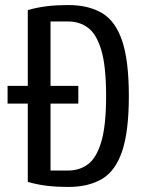

<svg xmlns="http://www.w3.org/2000/svg" viewBox="-20 -730 580 760"><path d="M250 10Q205 10 166.5 5.5Q128 1 90 -10V-320H10V-390H90V-690Q128 -701 166.5 -705.5Q205 -710 250 -710Q330 -710 383.5 -678.5Q437 -647 463.5 -568.5Q490 -490 490 -350Q490 -210 463.5 -131.5Q437 -53 383.5 -21.5Q330 10 250 10ZM180 -55H250Q295 -55 328.5 -80Q362 -105 381 -169Q400 -233 400 -350Q400 -468 381 -531.5Q362 -595 328.5 -620Q295 -645 250 -645H180V-390H290V-320H180Z"/></svg>

Font: Cuprum
Style: Regular
Weight: 400
Designer: Jovanny Lemonad
Foundry: Jovanny Lemonad
Version: Version 3.000